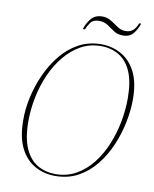

<svg xmlns="http://www.w3.org/2000/svg" viewBox="-95 -943 823 1026"><g transform="rotate(10 316.5 -430.5)"><path d="M275 11Q214 11 164 -17Q114 -45 85 -103.5Q56 -162 56 -253Q55 -311 69 -375.5Q83 -440 110.5 -502Q138 -564 179 -614.5Q220 -665 274.5 -695Q329 -725 398 -725Q455 -725 504.5 -698Q554 -671 584 -613.5Q614 -556 614 -463Q614 -405 601 -340Q588 -275 561.5 -212.5Q535 -150 494.5 -99.5Q454 -49 399.5 -19Q345 11 275 11ZM275 1Q336 1 386 -27Q436 -55 473.5 -102.5Q511 -150 536 -210Q561 -270 573.5 -335Q586 -400 586 -463Q586 -554 562 -609Q538 -664 495 -689.5Q452 -715 398 -715Q337 -715 288 -687.5Q239 -660 200.5 -613Q162 -566 136 -506.5Q110 -447 97 -381.5Q84 -316 84 -253Q84 -160 109.5 -104Q135 -48 178.5 -23.5Q222 1 275 1ZM502 -791Q472 -791 451.5 -805Q431 -819 411 -832.5Q391 -846 364 -846Q332 -846 318 -827Q304 -808 297 -788H285Q294 -818 315.5 -845Q337 -872 377 -872Q399 -872 415.5 -863.5Q432 -855 446.5 -844.5Q461 -834 476 -825.5Q491 -817 512 -817Q539 -817 554.5 -833.5Q570 -850 576 -870H587Q578 -841 558.5 -816Q539 -791 502 -791Z"/></g></svg>

Font: Noto Serif Display SemiCondensed Thin
Style: Italic
Weight: 100
Width: 4
Italic angle: -12°
Designer: Monotype Design Team
Foundry: Monotype Imaging Inc.
Version: Version 2.009